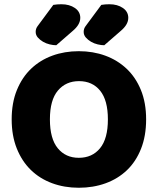

<svg xmlns="http://www.w3.org/2000/svg" viewBox="-20 -866 743 904"><path d="M35 -304Q35 -382 59.5 -442Q84 -502 126.5 -542.5Q169 -583 226.5 -604Q284 -625 351 -625Q418 -625 475.5 -604Q533 -583 576 -542.5Q619 -502 643.5 -442Q668 -382 668 -304Q668 -226 644 -165.5Q620 -105 577.5 -64.5Q535 -24 477 -3Q419 18 351 18Q283 18 225 -3.5Q167 -25 125 -66Q83 -107 59 -167Q35 -227 35 -304ZM215 -304Q215 -213 252 -168Q289 -123 351 -123Q414 -123 451 -168Q488 -213 488 -304Q488 -394 451.5 -439Q415 -484 352 -484Q290 -484 252.5 -439.5Q215 -395 215 -304ZM231 -843Q249 -846 269 -846Q307 -846 332.5 -828.5Q358 -811 358 -782Q358 -750 322 -720L245 -653Q231 -653 214 -657Q197 -661 182.5 -669.5Q168 -678 158 -689.5Q148 -701 148 -716Q148 -731 157 -743ZM457 -843Q475 -846 495 -846Q533 -846 558.5 -828.5Q584 -811 584 -782Q584 -750 548 -720L471 -653Q457 -653 440 -657Q423 -661 408.5 -669.5Q394 -678 384 -689.5Q374 -701 374 -716Q374 -731 383 -743Z"/></svg>

Font: Baloo Thambi
Style: Regular
Weight: 400
Designer: Aadarsh Rajan and Ek Type
Foundry: Ek Type
Version: Version 1.443;PS 1.000;hotconv 16.6.51;makeotf.lib2.5.65220;